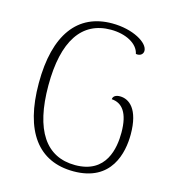

<svg xmlns="http://www.w3.org/2000/svg" viewBox="-106 -792 819 895"><g transform="rotate(15 303.0 -344.5)"><path d="M329 12C513 12 543 -135 543 -223C543 -346 493 -382 449 -382C429 -382 416 -374 415 -359C466 -356 499 -315 499 -220C499 -146 480 -18 329 -18C188 -18 113 -129 113 -345C113 -560 188 -671 328 -671C400 -671 459 -640 469 -592C490 -588 504 -600 504 -616C504 -655 427 -701 326 -701C160 -701 67 -578 67 -344C67 -111 159 12 329 12Z"/></g></svg>

Font: Arima Koshi ExtraLight
Style: Regular
Weight: 275
Designer: Joana Correia and Natanael Gama
Foundry: NDISCOVER
Version: Version 1.019;PS 001.019;hotconv 1.0.88;makeotf.lib2.5.64775